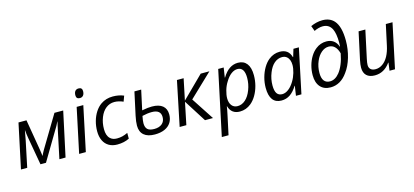

<svg xmlns="http://www.w3.org/2000/svg" viewBox="-76 -1382 4822 2234"><g transform="rotate(-15 2335.5 -265.0)"><path d="M134.3 -536.1H230.5L291.5 -173.8Q302.7 -102.5 302.7 -89.4H304.7Q318.4 -119.6 338.4 -154.3L567.4 -536.1H672.9L557.6 0H483.4L550.3 -317.4L567.4 -394.5L575.7 -430.2H573.7Q562.5 -406.7 550.3 -383.8L321.8 0H255.4L196.8 -332Q193.4 -353 189 -383.1Q184.6 -413.1 184.6 -427.7H182.6Q170.9 -357.9 161.6 -314.5L95.7 0H20.5Z M835 -536.1H915L801.8 0H721.2ZM855 -668.9Q855 -702.1 869.6 -720Q884.3 -737.8 911.6 -737.8Q954.6 -737.8 954.6 -694.8Q954.6 -661.6 939.9 -643.3Q925.3 -625 898.9 -625Q855 -625 855 -668.9Z M991.7 -199.2Q991.7 -262.2 1008.1 -320.6Q1024.4 -378.9 1054.7 -425.8Q1085 -472.7 1126.5 -501.5Q1189 -544.4 1271 -544.4Q1343.8 -544.4 1402.8 -519.5L1378.4 -453.1Q1322.8 -477.5 1271.5 -477.5Q1215.3 -477.5 1170.9 -443.1Q1126.5 -408.7 1100.6 -343.8Q1074.7 -279.8 1074.7 -202.6Q1074.7 -125.5 1112.3 -89.4Q1142.1 -59.6 1194.3 -59.6Q1229 -59.6 1259.3 -66.9Q1289.6 -74.2 1325.2 -91.3V-22Q1263.2 9.8 1180.2 9.8Q1122.1 9.8 1079.6 -15.1Q1037.1 -40 1014.4 -87.2Q991.7 -134.3 991.7 -199.2Z M1456.1 -143.1Q1456.1 -190.9 1470.7 -258.8L1530.8 -536.1H1612.3L1561 -299.8Q1604 -307.6 1628.7 -310.5Q1653.3 -313.5 1680.7 -313.5Q1765.1 -313.5 1809.1 -277.3Q1853 -241.2 1853 -172.4Q1853 -116.2 1826.9 -75.2Q1800.8 -34.2 1751.2 -12.2Q1701.7 9.8 1632.8 9.8Q1546.9 9.8 1501.5 -29.3Q1456.1 -68.4 1456.1 -143.1ZM1770.5 -163.6Q1770.5 -251.5 1662.6 -251.5Q1610.8 -251.5 1547.4 -236.3Q1536.1 -180.2 1536.1 -150.9Q1536.1 -100.6 1561 -77.1Q1585.9 -53.7 1641.6 -53.7Q1701.7 -53.7 1736.1 -82.8Q1770.5 -111.8 1770.5 -163.6Z M2043 -536.1H2123.5L2070.3 -280.3L2329.1 -536.1H2434.1L2156.2 -271L2333.5 0H2237.3L2067.9 -267.6L2012.7 0H1932.1Z M2540 -536.1H2606L2587.9 -418.9H2591.3Q2630.4 -483.9 2676.8 -515.1Q2723.1 -546.4 2779.3 -546.4Q2848.1 -546.4 2885.3 -498.3Q2922.4 -450.2 2922.4 -357.9Q2922.4 -294.4 2906.5 -233.6Q2890.6 -172.9 2861.3 -122.8Q2832 -72.8 2792.5 -40.5Q2731.9 8.3 2657.7 8.3Q2555.2 8.3 2526.9 -90.3H2524.4Q2520.5 -55.7 2503.4 21.5L2456.5 240.2H2375.5ZM2812 -206.1Q2838.9 -275.9 2838.9 -350.1Q2838.9 -477.1 2754.4 -477.1Q2715.8 -477.1 2678.2 -448.7Q2640.6 -420.4 2609.9 -368.2Q2582 -325.2 2566.9 -271.7Q2551.8 -218.3 2551.8 -179.2Q2551.8 -124.5 2577.4 -92Q2603 -59.6 2647.9 -59.6Q2699.7 -59.6 2742.4 -97.7Q2785.2 -135.7 2812 -206.1Z M3016.6 -179.7Q3016.6 -242.2 3033.2 -303.5Q3049.8 -364.7 3079.8 -415.5Q3109.9 -466.3 3149.4 -497.6Q3209 -544.4 3280.8 -544.4Q3334 -544.4 3367.4 -519.8Q3400.9 -495.1 3415 -444.3H3418.5L3446.3 -536.1H3511.7L3398.9 0H3333L3350.6 -116.7H3347.7Q3309.1 -53.2 3262.9 -21.7Q3216.8 9.8 3158.2 9.8Q3087.9 9.8 3052.2 -38.1Q3016.6 -85.9 3016.6 -179.7ZM3330.6 -169.4Q3356.9 -211.9 3372.1 -264.2Q3387.2 -316.4 3387.2 -356.9Q3387.2 -391.1 3377 -417.5Q3366.7 -443.8 3346.2 -460Q3323.7 -477.1 3292 -477.1Q3240.2 -477.1 3198.2 -441.2Q3156.2 -405.3 3129.4 -336.9Q3100.1 -263.7 3100.1 -186Q3100.1 -121.1 3121.1 -90.3Q3142.1 -59.6 3185.1 -59.6Q3223.6 -59.6 3262 -88.9Q3300.3 -118.2 3330.6 -169.4Z M3582.5 -180.7Q3582.5 -239.7 3598.1 -296.6Q3613.8 -353.5 3642.3 -399.9Q3670.9 -446.3 3709 -475.6Q3765.6 -520 3836.9 -520Q3887.2 -520 3922.1 -494.9Q3957 -469.7 3974.1 -420.9H3977.1Q3979 -432.1 3979 -466.8Q3979 -576.7 3951.2 -633.8Q3934.1 -667.5 3906.7 -684.1Q3879.4 -700.7 3841.3 -700.7Q3817.4 -700.7 3788.1 -692.6Q3758.8 -684.6 3738.3 -672.9L3714.8 -737.3Q3747.1 -752.4 3783.4 -761.2Q3819.8 -770 3855.5 -770Q3945.8 -770 3996.1 -713.4Q4060.5 -641.1 4060.5 -470.2Q4060.5 -368.2 4032 -270.5Q4003.4 -172.9 3954.1 -107.9Q3913.1 -49.3 3861.8 -19.8Q3810.5 9.8 3750.5 9.8Q3670.4 9.8 3626.5 -40.5Q3582.5 -90.8 3582.5 -180.7ZM3875 -123.5Q3904.8 -160.6 3927.7 -216.3Q3950.7 -272 3963.9 -343.3Q3932.6 -454.6 3847.7 -454.6Q3800.3 -454.6 3759 -419.4Q3717.8 -384.3 3693.4 -325.2Q3665.5 -260.7 3665.5 -184.6Q3665.5 -122.6 3689.7 -91.1Q3713.9 -59.6 3761.2 -59.6Q3792 -59.6 3821 -75.9Q3850.1 -92.3 3875 -123.5Z M4149.4 -119.1Q4149.4 -156.2 4160.6 -209L4231 -536.1H4312.5L4241.2 -204.6Q4230.5 -155.8 4230.5 -129.4Q4230.5 -96.2 4251 -77.6Q4271.5 -59.1 4309.1 -59.1Q4354.5 -59.1 4394.5 -87.2Q4434.6 -115.2 4462.9 -167Q4491.7 -220.7 4506.3 -291.5L4559.1 -536.1H4639.6L4525.9 0H4460.4L4472.7 -94.7H4469.2Q4396 8.3 4283.2 8.3Q4218.3 8.3 4183.8 -24.7Q4149.4 -57.6 4149.4 -119.1Z"/></g></svg>

Font: Viking Open Sans
Style: Italic
Weight: 400
Italic angle: -12°
Foundry: Ascender Corporation
Version: Version 2.000